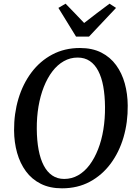

<svg xmlns="http://www.w3.org/2000/svg" viewBox="-20 -1014 745 1044"><path d="M317 10Q251 10 202 -14.5Q153 -39 121 -82.5Q89 -126 73 -183Q57 -240 56.5 -305Q56 -396.5 80.2 -477.2Q104.5 -558 151 -620Q197.5 -682 264.2 -717.5Q331 -753 414.5 -753Q482 -753 530.8 -728.2Q579.5 -703.5 611.2 -660Q643 -616.5 658.5 -560.2Q674 -504 674.5 -440.5Q675.5 -349.5 651.8 -268Q628 -186.5 581.5 -124Q535 -61.5 468.5 -25.8Q402 10 317 10ZM329 -41Q370 -41 404.8 -60.8Q439.5 -80.5 466.8 -116.8Q494 -153 513.2 -202Q532.5 -251 542 -309.5Q551.5 -368 551 -432Q550.5 -494.5 541.5 -544Q532.5 -593.5 514.2 -628.5Q496 -663.5 468.2 -682.2Q440.5 -701 402 -701Q361.5 -701 326.8 -681.2Q292 -661.5 264.8 -625.8Q237.5 -590 218.2 -541.2Q199 -492.5 189.2 -434.5Q179.5 -376.5 180 -313Q180.5 -249.5 190 -199.2Q199.5 -149 218 -113.8Q236.5 -78.5 264.2 -59.8Q292 -41 329 -41ZM393.5 -815 297.5 -971 336.5 -994Q362 -968 387.2 -941.8Q412.5 -915.5 437.5 -889Q471.5 -915.5 506 -941.8Q540.5 -968 575.5 -994L611 -971L464 -815Z"/></svg>

Font: Merriweather 28pt Medium
Style: Italic
Weight: 500
Italic angle: -7.8°
Version: Version 2.101